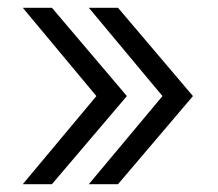

<svg xmlns="http://www.w3.org/2000/svg" viewBox="-20 -548 566 498"><path d="M39.1 -70.3 230 -298.8 39.1 -527.8H114.7L309.1 -298.8L114.7 -70.3ZM210.4 -70.3 401.4 -298.8 210.4 -527.8H286.1L480.5 -298.8L286.1 -70.3Z"/></svg>

Font: Inter 17pt Light
Style: Regular
Weight: 300
Version: Version 4.001;git-66647c0bb